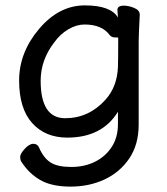

<svg xmlns="http://www.w3.org/2000/svg" viewBox="-20 -512 620 713"><path d="M222 -73Q310 -73 372 -142Q415 -190 418 -263Q419 -290 419 -372Q419 -373 407 -373Q395 -373 388 -381Q359 -421 294 -421Q264 -421 233.5 -403Q203 -385 181 -354Q131 -289 131 -212Q131 -73 222 -73ZM242 181Q172 181 129.5 156.5Q87 132 59 88Q55 82 55 70Q55 59 72 40.5Q89 22 104 22Q119 22 125 36Q142 75 168 91.5Q194 108 244 108Q294 108 333 88.5Q372 69 395 33.5Q418 -2 418 -51V-97Q359 -1 230 -1Q148 -1 99.5 -55Q51 -109 51 -213Q51 -317 125 -404.5Q199 -492 295 -492Q391 -492 418 -447L416 -475Q416 -491 440 -491Q458 -491 478.5 -482.5Q499 -474 499 -457Q495 -381 495 -358V-50Q495 25 460 76.5Q425 128 368 154.5Q311 181 242 181Z"/></svg>

Font: linja waso lili
Style: Bold
Weight: 400
Designer: Fontworks Inc.
Version: Version 1.000;August 6, 2022;FontCreator 14.0.0.2814 64-bit